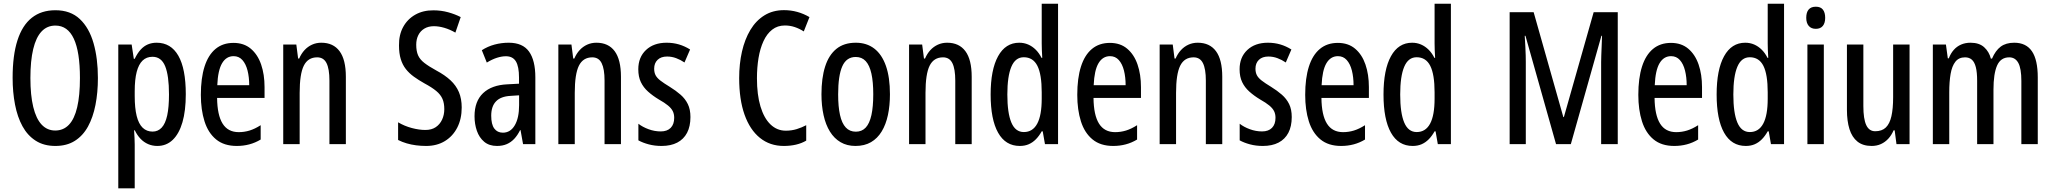

<svg xmlns="http://www.w3.org/2000/svg" viewBox="-20 -780 11109 1039"><path d="M509.8 -357.9Q509.8 -279.3 496.6 -212.2Q483.4 -145 456.1 -95.2Q428.7 -45.4 385 -17.8Q341.3 9.8 279.8 9.8Q217.3 9.8 173.1 -18.6Q128.9 -46.9 101.6 -96.9Q74.2 -147 61.3 -214.1Q48.3 -281.2 48.3 -358.9Q48.3 -480.5 74.5 -561.8Q100.6 -643.1 152.1 -683.8Q203.6 -724.6 279.8 -724.6Q361.3 -724.6 411.9 -677Q462.4 -629.4 486.1 -546.6Q509.8 -463.9 509.8 -357.9ZM144.5 -357.9Q144.5 -264.6 159.9 -201.2Q175.3 -137.7 205.3 -105.7Q235.4 -73.7 278.8 -73.7Q323.2 -73.7 353 -105Q382.8 -136.2 397.7 -199.7Q412.6 -263.2 412.6 -357.9Q412.6 -499.5 379.4 -570.6Q346.2 -641.6 279.8 -641.6Q234.9 -641.6 204.8 -609.6Q174.8 -577.6 159.7 -514.4Q144.5 -451.2 144.5 -357.9Z M827.6 -548.8Q904.8 -548.8 945.1 -478.5Q985.4 -408.2 985.4 -270Q985.4 -180.7 967.3 -118.4Q949.2 -56.2 914.8 -23.2Q880.4 9.8 831.5 9.8Q804.7 9.8 781.5 -0.2Q758.3 -10.3 740.2 -29.3Q722.2 -48.3 709.5 -74.7H705.6Q707 -52.2 708 -33Q709 -13.7 709 2.4V239.3H620.1V-539.1H692.4L704.1 -461.9H709Q723.6 -492.2 741.2 -511.5Q758.8 -530.8 780.3 -539.8Q801.8 -548.8 827.6 -548.8ZM805.2 -472.7Q772.9 -472.7 751.7 -452.4Q730.5 -432.1 719.7 -390.9Q709 -349.6 709 -286.6V-260.3Q709 -194.8 719.7 -152.1Q730.5 -109.4 752.2 -88.6Q773.9 -67.9 805.7 -67.9Q835 -67.9 855 -89.4Q875 -110.8 884.8 -155.3Q894.5 -199.7 894.5 -269Q894.5 -370.6 873.8 -421.6Q853 -472.7 805.2 -472.7Z M1243.7 -547.9Q1299.8 -547.9 1337.2 -516.4Q1374.5 -484.9 1393.1 -430.9Q1411.6 -377 1411.6 -308.6V-250H1154.8Q1155.8 -157.2 1184.6 -111.1Q1213.4 -64.9 1272 -64.9Q1302.2 -64.9 1330.8 -73.7Q1359.4 -82.5 1390.6 -102.5V-24.9Q1361.3 -7.3 1329.3 1.2Q1297.4 9.8 1261.2 9.8Q1192.4 9.8 1149.4 -25.6Q1106.4 -61 1086.7 -123.5Q1066.9 -186 1066.9 -266.6Q1066.9 -356.9 1086.9 -419.7Q1106.9 -482.4 1146.2 -515.1Q1185.5 -547.9 1243.7 -547.9ZM1244.1 -476.1Q1204.6 -476.1 1181.9 -438Q1159.2 -399.9 1155.8 -318.8H1328.6Q1328.6 -362.3 1319.6 -398.2Q1310.5 -434.1 1291.7 -455.1Q1272.9 -476.1 1244.1 -476.1Z M1718.8 -548.8Q1783.7 -548.8 1817.6 -502.9Q1851.6 -457 1851.6 -364.3V0H1762.7V-343.8Q1762.7 -406.7 1747.1 -438.2Q1731.4 -469.7 1696.3 -469.7Q1646.5 -469.7 1624 -424.6Q1601.6 -379.4 1601.6 -277.3V0H1512.7V-539.1H1583.5L1593.3 -463.4H1599.1Q1610.4 -489.7 1627.9 -508.8Q1645.5 -527.8 1668.5 -538.3Q1691.4 -548.8 1718.8 -548.8Z M2478.5 -198.2Q2478.5 -136.7 2454.6 -89.8Q2430.7 -43 2387.5 -16.6Q2344.2 9.8 2286.1 9.8Q2257.8 9.8 2231.4 6.3Q2205.1 2.9 2180.9 -4.2Q2156.7 -11.2 2134.3 -22.5V-118.2Q2168.9 -97.7 2208.5 -87.2Q2248 -76.7 2281.7 -76.7Q2315.4 -76.7 2337.9 -91.8Q2360.4 -106.9 2372.3 -132.6Q2384.3 -158.2 2384.3 -189.5Q2384.3 -222.2 2374.3 -245.1Q2364.3 -268.1 2340.8 -287.6Q2317.4 -307.1 2276.4 -329.1Q2245.1 -346.7 2219.7 -365Q2194.3 -383.3 2176.3 -406.2Q2158.2 -429.2 2148.7 -460.2Q2139.2 -491.2 2139.2 -533.7Q2138.2 -590.8 2161.6 -633.8Q2185.1 -676.8 2227.5 -700.7Q2270 -724.6 2325.7 -724.1Q2367.2 -724.1 2405.3 -713.6Q2443.4 -703.1 2473.1 -687.5L2444.3 -603.5Q2413.6 -621.1 2384 -629.6Q2354.5 -638.2 2328.1 -638.2Q2297.9 -638.2 2276.4 -625.2Q2254.9 -612.3 2243.7 -589.8Q2232.4 -567.4 2232.4 -538.1Q2232.4 -503.4 2242.4 -480.7Q2252.4 -458 2276.4 -439.5Q2300.3 -420.9 2341.3 -398.4Q2387.2 -374 2417.7 -345.7Q2448.2 -317.4 2463.4 -281.5Q2478.5 -245.6 2478.5 -198.2Z M2732.9 -548.8Q2808.6 -548.8 2842.8 -501Q2877 -453.1 2877 -361.3V0H2810.5L2796.9 -75.7H2794.4Q2780.8 -47.9 2762.9 -28.8Q2745.1 -9.8 2722.2 0Q2699.2 9.8 2669.4 9.8Q2627 9.8 2600.1 -12.9Q2573.2 -35.6 2560.5 -72.3Q2547.9 -108.9 2547.9 -150.9Q2547.9 -231.9 2594.2 -275.9Q2640.6 -319.8 2725.6 -323.7L2788.6 -327.1V-360.4Q2788.6 -419.9 2771.7 -447.8Q2754.9 -475.6 2717.8 -475.6Q2695.3 -475.6 2669.7 -467.5Q2644 -459.5 2614.3 -441.4L2587.4 -508.3Q2619.1 -528.8 2656.2 -538.8Q2693.4 -548.8 2732.9 -548.8ZM2789.1 -264.2 2742.7 -261.2Q2689.9 -258.3 2664.1 -231.4Q2638.2 -204.6 2638.2 -153.8Q2638.2 -106.9 2654.8 -84.5Q2671.4 -62 2701.2 -62Q2742.2 -62 2765.6 -101.8Q2789.1 -141.6 2789.1 -210.9Z M3207.5 -548.8Q3272.5 -548.8 3306.4 -502.9Q3340.3 -457 3340.3 -364.3V0H3251.5V-343.8Q3251.5 -406.7 3235.8 -438.2Q3220.2 -469.7 3185.1 -469.7Q3135.3 -469.7 3112.8 -424.6Q3090.3 -379.4 3090.3 -277.3V0H3001.5V-539.1H3072.3L3082 -463.4H3087.9Q3099.1 -489.7 3116.7 -508.8Q3134.3 -527.8 3157.2 -538.3Q3180.2 -548.8 3207.5 -548.8Z M3716.3 -146.5Q3716.3 -96.2 3698 -61.3Q3679.7 -26.4 3644.8 -8.3Q3609.9 9.8 3560.1 9.8Q3522.5 9.8 3490.5 1.2Q3458.5 -7.3 3434.6 -20.5V-110.4Q3457 -92.8 3489.5 -80.8Q3522 -68.8 3555.7 -68.8Q3590.3 -68.8 3609.4 -88.1Q3628.4 -107.4 3628.4 -142.6Q3628.4 -163.1 3620.6 -178.7Q3612.8 -194.3 3594.7 -209.2Q3576.7 -224.1 3545.4 -241.7Q3512.2 -261.7 3487.1 -284.2Q3461.9 -306.6 3448 -335.7Q3434.1 -364.7 3434.1 -405.3Q3434.1 -470.2 3475.8 -509.5Q3517.6 -548.8 3587.4 -548.8Q3622.6 -548.8 3654.1 -539.6Q3685.5 -530.3 3714.4 -512.2L3684.1 -441.9Q3662.6 -456.5 3638.9 -465.3Q3615.2 -474.1 3589.8 -474.1Q3557.1 -474.1 3538.6 -456.3Q3520 -438.5 3520 -408.2Q3520 -387.7 3527.6 -373Q3535.2 -358.4 3553.7 -344Q3572.3 -329.6 3604.5 -310.1Q3637.7 -289.6 3662.8 -267.6Q3688 -245.6 3702.1 -216.8Q3716.3 -188 3716.3 -146.5Z M4227.1 -642.1Q4187.5 -642.1 4158.7 -619.6Q4129.9 -597.2 4111.6 -557.4Q4093.3 -517.6 4084.7 -466.1Q4076.2 -414.6 4076.2 -356.4Q4076.2 -267.6 4095.2 -204.1Q4114.3 -140.6 4149.4 -106.7Q4184.6 -72.8 4232.4 -72.8Q4263.7 -72.8 4291.3 -81.3Q4318.8 -89.8 4342.8 -102.5V-19Q4317.9 -4.4 4287.4 2.7Q4256.8 9.8 4221.2 9.8Q4146.5 9.8 4092.3 -33.9Q4038.1 -77.6 4009 -159.7Q3980 -241.7 3980 -357.4Q3980 -434.1 3995.1 -500.7Q4010.3 -567.4 4040.5 -617.9Q4070.8 -668.5 4116.5 -696.8Q4162.1 -725.1 4222.7 -725.1Q4259.8 -725.1 4294.2 -715.6Q4328.6 -706.1 4360.4 -687.5L4329.6 -609.9Q4306.2 -625 4280.8 -633.5Q4255.4 -642.1 4227.1 -642.1Z M4795.9 -270Q4795.9 -208.5 4784.9 -157.2Q4773.9 -106 4751.2 -68.6Q4728.5 -31.2 4693.4 -10.7Q4658.2 9.8 4609.4 9.8Q4563.5 9.8 4528.8 -10.5Q4494.1 -30.8 4471.2 -67.9Q4448.2 -105 4436.8 -156.5Q4425.3 -208 4425.3 -270Q4425.3 -357.4 4445.1 -419.7Q4464.8 -481.9 4505.9 -515.4Q4546.9 -548.8 4611.3 -548.8Q4669.9 -548.8 4711.2 -517.1Q4752.4 -485.4 4774.2 -423.3Q4795.9 -361.3 4795.9 -270ZM4515.6 -269.5Q4515.6 -203.1 4525.6 -158Q4535.6 -112.8 4556.9 -90.1Q4578.1 -67.4 4611.3 -67.4Q4644 -67.4 4664.8 -89.6Q4685.5 -111.8 4695.6 -157Q4705.6 -202.1 4705.6 -270Q4705.6 -336.9 4695.6 -381.8Q4685.5 -426.8 4664.8 -449.2Q4644 -471.7 4610.8 -471.7Q4560.5 -471.7 4538.1 -421.4Q4515.6 -371.1 4515.6 -269.5Z M5105.5 -548.8Q5170.4 -548.8 5204.3 -502.9Q5238.3 -457 5238.3 -364.3V0H5149.4V-343.8Q5149.4 -406.7 5133.8 -438.2Q5118.2 -469.7 5083 -469.7Q5033.2 -469.7 5010.7 -424.6Q4988.3 -379.4 4988.3 -277.3V0H4899.4V-539.1H4970.2L4980 -463.4H4985.8Q4997.1 -489.7 5014.6 -508.8Q5032.2 -527.8 5055.2 -538.3Q5078.1 -548.8 5105.5 -548.8Z M5498.5 9.8Q5421.4 9.8 5381.1 -62Q5340.8 -133.8 5340.8 -268.6Q5340.8 -402.8 5381.1 -475.8Q5421.4 -548.8 5495.6 -548.8Q5521.5 -548.8 5543.9 -539.1Q5566.4 -529.3 5584.7 -511.2Q5603 -493.2 5616.2 -466.8H5620.1Q5618.7 -491.7 5617.9 -510.7Q5617.2 -529.8 5617.2 -545.4V-759.8H5705.6V0H5634.8L5622.6 -69.3H5617.2Q5603 -43.9 5585.7 -26.4Q5568.4 -8.8 5547.1 0.5Q5525.9 9.8 5498.5 9.8ZM5520.5 -65.4Q5568.4 -65.4 5592.8 -110.6Q5617.2 -155.8 5617.2 -245.6V-280.8Q5617.2 -377.4 5593.8 -423.8Q5570.3 -470.2 5520 -470.2Q5474.6 -470.2 5452.9 -418.7Q5431.2 -367.2 5431.2 -268.6Q5431.2 -168.5 5452.9 -116.9Q5474.6 -65.4 5520.5 -65.4Z M5986.3 -547.9Q6042.5 -547.9 6079.8 -516.4Q6117.2 -484.9 6135.7 -430.9Q6154.3 -377 6154.3 -308.6V-250H5897.5Q5898.4 -157.2 5927.2 -111.1Q5956.1 -64.9 6014.6 -64.9Q6044.9 -64.9 6073.5 -73.7Q6102.1 -82.5 6133.3 -102.5V-24.9Q6104 -7.3 6072 1.2Q6040 9.8 6003.9 9.8Q5935.1 9.8 5892.1 -25.6Q5849.1 -61 5829.3 -123.5Q5809.6 -186 5809.6 -266.6Q5809.6 -356.9 5829.6 -419.7Q5849.6 -482.4 5888.9 -515.1Q5928.2 -547.9 5986.3 -547.9ZM5986.8 -476.1Q5947.3 -476.1 5924.6 -438Q5901.9 -399.9 5898.4 -318.8H6071.3Q6071.3 -362.3 6062.3 -398.2Q6053.2 -434.1 6034.4 -455.1Q6015.6 -476.1 5986.8 -476.1Z M6461.4 -548.8Q6526.4 -548.8 6560.3 -502.9Q6594.2 -457 6594.2 -364.3V0H6505.4V-343.8Q6505.4 -406.7 6489.7 -438.2Q6474.1 -469.7 6439 -469.7Q6389.2 -469.7 6366.7 -424.6Q6344.2 -379.4 6344.2 -277.3V0H6255.4V-539.1H6326.2L6335.9 -463.4H6341.8Q6353 -489.7 6370.6 -508.8Q6388.2 -527.8 6411.1 -538.3Q6434.1 -548.8 6461.4 -548.8Z M6970.2 -146.5Q6970.2 -96.2 6951.9 -61.3Q6933.6 -26.4 6898.7 -8.3Q6863.8 9.8 6814 9.8Q6776.4 9.8 6744.4 1.2Q6712.4 -7.3 6688.5 -20.5V-110.4Q6710.9 -92.8 6743.4 -80.8Q6775.9 -68.8 6809.6 -68.8Q6844.2 -68.8 6863.3 -88.1Q6882.3 -107.4 6882.3 -142.6Q6882.3 -163.1 6874.5 -178.7Q6866.7 -194.3 6848.6 -209.2Q6830.6 -224.1 6799.3 -241.7Q6766.1 -261.7 6741 -284.2Q6715.8 -306.6 6701.9 -335.7Q6688 -364.7 6688 -405.3Q6688 -470.2 6729.7 -509.5Q6771.5 -548.8 6841.3 -548.8Q6876.5 -548.8 6908 -539.6Q6939.5 -530.3 6968.3 -512.2L6938 -441.9Q6916.5 -456.5 6892.8 -465.3Q6869.1 -474.1 6843.8 -474.1Q6811 -474.1 6792.5 -456.3Q6773.9 -438.5 6773.9 -408.2Q6773.9 -387.7 6781.5 -373Q6789.1 -358.4 6807.6 -344Q6826.2 -329.6 6858.4 -310.1Q6891.6 -289.6 6916.7 -267.6Q6941.9 -245.6 6956.1 -216.8Q6970.2 -188 6970.2 -146.5Z M7219.7 -547.9Q7275.9 -547.9 7313.2 -516.4Q7350.6 -484.9 7369.1 -430.9Q7387.7 -377 7387.7 -308.6V-250H7130.9Q7131.8 -157.2 7160.6 -111.1Q7189.5 -64.9 7248 -64.9Q7278.3 -64.9 7306.9 -73.7Q7335.4 -82.5 7366.7 -102.5V-24.9Q7337.4 -7.3 7305.4 1.2Q7273.4 9.8 7237.3 9.8Q7168.5 9.8 7125.5 -25.6Q7082.5 -61 7062.7 -123.5Q7043 -186 7043 -266.6Q7043 -356.9 7063 -419.7Q7083 -482.4 7122.3 -515.1Q7161.6 -547.9 7219.7 -547.9ZM7220.2 -476.1Q7180.7 -476.1 7158 -438Q7135.3 -399.9 7131.8 -318.8H7304.7Q7304.7 -362.3 7295.7 -398.2Q7286.6 -434.1 7267.8 -455.1Q7249 -476.1 7220.2 -476.1Z M7624.5 9.8Q7547.4 9.8 7507.1 -62Q7466.8 -133.8 7466.8 -268.6Q7466.8 -402.8 7507.1 -475.8Q7547.4 -548.8 7621.6 -548.8Q7647.5 -548.8 7669.9 -539.1Q7692.4 -529.3 7710.7 -511.2Q7729 -493.2 7742.2 -466.8H7746.1Q7744.6 -491.7 7743.9 -510.7Q7743.2 -529.8 7743.2 -545.4V-759.8H7831.5V0H7760.7L7748.5 -69.3H7743.2Q7729 -43.9 7711.7 -26.4Q7694.3 -8.8 7673.1 0.5Q7651.9 9.8 7624.5 9.8ZM7646.5 -65.4Q7694.3 -65.4 7718.8 -110.6Q7743.2 -155.8 7743.2 -245.6V-280.8Q7743.2 -377.4 7719.7 -423.8Q7696.3 -470.2 7646 -470.2Q7600.6 -470.2 7578.9 -418.7Q7557.1 -367.2 7557.1 -268.6Q7557.1 -168.5 7578.9 -116.9Q7600.6 -65.4 7646.5 -65.4Z M8400.4 0 8234.9 -586.4H8231Q8232.9 -553.7 8234.4 -527.1Q8235.8 -500.5 8236.3 -480Q8236.8 -459.5 8236.8 -445.3V0H8149.4V-713.9H8279.3L8439.9 -146.5H8442.9L8604 -713.9H8734.4V0H8644.5V-444.3Q8644.5 -459.5 8645.3 -480.2Q8646 -501 8647.2 -527.6Q8648.4 -554.2 8649.4 -586.4H8646L8480.5 0Z M9022.5 -547.9Q9078.6 -547.9 9116 -516.4Q9153.3 -484.9 9171.9 -430.9Q9190.4 -377 9190.4 -308.6V-250H8933.6Q8934.6 -157.2 8963.4 -111.1Q8992.2 -64.9 9050.8 -64.9Q9081.1 -64.9 9109.6 -73.7Q9138.2 -82.5 9169.4 -102.5V-24.9Q9140.1 -7.3 9108.2 1.2Q9076.2 9.8 9040 9.8Q8971.2 9.8 8928.2 -25.6Q8885.3 -61 8865.5 -123.5Q8845.7 -186 8845.7 -266.6Q8845.7 -356.9 8865.7 -419.7Q8885.7 -482.4 8925 -515.1Q8964.4 -547.9 9022.5 -547.9ZM9022.9 -476.1Q8983.4 -476.1 8960.7 -438Q8938 -399.9 8934.6 -318.8H9107.4Q9107.4 -362.3 9098.4 -398.2Q9089.4 -434.1 9070.6 -455.1Q9051.8 -476.1 9022.9 -476.1Z M9427.2 9.8Q9350.1 9.8 9309.8 -62Q9269.5 -133.8 9269.5 -268.6Q9269.5 -402.8 9309.8 -475.8Q9350.1 -548.8 9424.3 -548.8Q9450.2 -548.8 9472.7 -539.1Q9495.1 -529.3 9513.4 -511.2Q9531.7 -493.2 9544.9 -466.8H9548.8Q9547.4 -491.7 9546.6 -510.7Q9545.9 -529.8 9545.9 -545.4V-759.8H9634.3V0H9563.5L9551.3 -69.3H9545.9Q9531.7 -43.9 9514.4 -26.4Q9497.1 -8.8 9475.8 0.5Q9454.6 9.8 9427.2 9.8ZM9449.2 -65.4Q9497.1 -65.4 9521.5 -110.6Q9545.9 -155.8 9545.9 -245.6V-280.8Q9545.9 -377.4 9522.5 -423.8Q9499 -470.2 9448.7 -470.2Q9403.3 -470.2 9381.6 -418.7Q9359.9 -367.2 9359.9 -268.6Q9359.9 -168.5 9381.6 -116.9Q9403.3 -65.4 9449.2 -65.4Z M9849.6 -539.1V0H9760.7V-539.1ZM9806.2 -743.7Q9832.5 -743.7 9844.7 -727.8Q9856.9 -711.9 9856.9 -683.6Q9856.9 -655.3 9844 -639.6Q9831.1 -624 9806.2 -624Q9781.7 -624 9768.1 -639.6Q9754.4 -655.3 9754.4 -683.6Q9754.4 -712.9 9767.3 -728.3Q9780.3 -743.7 9806.2 -743.7Z M10313.5 -539.1V0H10242.7L10232.9 -74.7H10227.1Q10215.8 -48.3 10198.5 -29.5Q10181.2 -10.7 10158.7 -0.5Q10136.2 9.8 10108.4 9.8Q10061 9.8 10031.5 -13.9Q10002 -37.6 9988.3 -81.3Q9974.6 -125 9974.6 -185.5V-539.1H10063.5V-206.1Q10063.5 -136.2 10079.1 -103Q10094.7 -69.8 10127.4 -69.8Q10164.1 -69.8 10185.1 -90.1Q10206.1 -110.4 10215.3 -151.1Q10224.6 -191.9 10224.6 -253.9V-539.1Z M10879.9 -548.8Q10944.3 -548.8 10975.8 -502.4Q11007.3 -456.1 11007.3 -360.8V0H10918.5V-341.8Q10918.5 -409.7 10901.9 -439.7Q10885.3 -469.7 10853 -469.7Q10806.6 -469.7 10787.1 -425.3Q10767.6 -380.9 10767.6 -294.9V0H10679.2V-342.8Q10679.2 -388.7 10672.1 -416.5Q10665 -444.3 10650.6 -457Q10636.2 -469.7 10613.8 -469.7Q10580.1 -469.7 10561.5 -446Q10543 -422.4 10535.6 -379.9Q10528.3 -337.4 10528.3 -280.8V0H10439.5V-539.1H10510.3L10520.5 -464.4H10525.9Q10536.1 -491.2 10552.7 -510Q10569.3 -528.8 10592.3 -538.8Q10615.2 -548.8 10643.6 -548.8Q10690.4 -548.8 10717.3 -524.4Q10744.1 -500 10753.4 -462.9H10759.8Q10778.3 -506.3 10806.6 -527.6Q10835 -548.8 10879.9 -548.8Z"/></svg>

Font: Open Sans Condensed Medium
Style: Regular
Weight: 500
Width: 3
Designer: Monotype Design Team
Foundry: Monotype Imaging Inc.
Version: Version 3.000